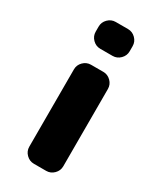

<svg xmlns="http://www.w3.org/2000/svg" viewBox="-192 -839 737 884"><g transform="rotate(30 176.5 -397.0)"><path d="M148.4 -631.8Q125 -631.8 107.9 -648.9Q90.8 -666 90.8 -689.5V-716.8Q90.8 -740.2 107.9 -757.3Q125 -774.4 148.4 -774.4H213.9Q237.3 -774.4 254.4 -757.3Q271.5 -740.2 271.5 -716.8V-689.5Q271.5 -666 254.4 -648.9Q237.3 -631.8 213.9 -631.8ZM148.4 -20.5Q125 -20.5 107.9 -37.6Q90.8 -54.7 90.8 -78.1V-489.3Q90.8 -512.7 107.9 -529.8Q125 -546.9 148.4 -546.9H213.9Q237.3 -546.9 254.4 -529.8Q271.5 -512.7 271.5 -489.3V-78.1Q271.5 -54.7 254.4 -37.6Q237.3 -20.5 213.9 -20.5Z"/></g></svg>

Font: Gen Jyuu Gothic Heavy
Style: Bold
Weight: 900
Designer: [Source Han Sans]
Ryoko NISHIZUKA  (kana & ideographs); Paul D. Hunt (Latin, Greek & Cyrillic); Wenlong ZHANG  (bopomofo
Version: Version 1.002.20150607